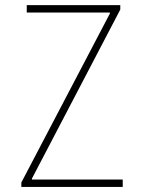

<svg xmlns="http://www.w3.org/2000/svg" viewBox="-20 -740 570 760"><path d="M64.5 0V-17.6L415 -686.5V-690.4H85.9V-719.7H456.1V-702.1L106.4 -33.2V-29.3H465.8V0Z"/></svg>

Font: Reddit Sans Condensed ExtraLight
Style: Regular
Weight: 250
Version: Version 1.014